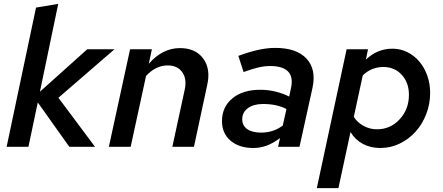

<svg xmlns="http://www.w3.org/2000/svg" viewBox="-20 -754 2275 986"><path d="M14 0 165 -715 279 -734 185 -283 428 -501H568L280 -252L468 0H336L174 -228L126 0Z M539 0 648 -501H760L744 -426Q778 -466 818.5 -486.5Q859 -507 904 -507Q984 -507 1023.5 -453.5Q1063 -400 1044 -317L976 0H865L928 -291Q941 -347 916.5 -382.5Q892 -418 841 -418Q810 -418 782.5 -404.5Q755 -391 730 -364L651 0Z M1281 6Q1208 6 1164 -31.5Q1120 -69 1120 -132Q1120 -205 1173.5 -249Q1227 -293 1317 -293Q1357 -293 1395.5 -283.5Q1434 -274 1465 -258L1474 -300Q1487 -357 1460 -386Q1433 -415 1367 -415Q1339 -415 1306.5 -407.5Q1274 -400 1231 -384L1204 -467Q1258 -487 1304.5 -497.5Q1351 -508 1394 -508Q1503 -508 1554 -453Q1605 -398 1585 -304L1518 0H1408L1418 -45Q1382 -18 1349 -6Q1316 6 1281 6ZM1224 -142Q1224 -109 1249.5 -91Q1275 -73 1321 -73Q1351 -73 1378.5 -81.5Q1406 -90 1432 -109L1451 -194Q1427 -207 1396.5 -213.5Q1366 -220 1331 -220Q1282 -220 1253 -198.5Q1224 -177 1224 -142Z M1607 212 1760 -501H1870L1859 -448Q1887 -475 1921.5 -489.5Q1956 -504 1995 -504Q2036 -504 2071.5 -486.5Q2107 -469 2133 -438.5Q2159 -408 2174 -366.5Q2189 -325 2189 -277Q2189 -219 2168.5 -167Q2148 -115 2113.5 -77Q2079 -39 2032.5 -16.5Q1986 6 1933 6Q1883 6 1843.5 -15Q1804 -36 1780 -76L1718 212ZM1949 -410Q1919 -410 1892.5 -399.5Q1866 -389 1843 -367L1797 -154Q1815 -125 1847 -107.5Q1879 -90 1916 -90Q1985 -90 2032.5 -141.5Q2080 -193 2080 -267Q2080 -330 2043 -370Q2006 -410 1949 -410Z"/></svg>

Font: Red Hat Text Medium
Style: Italic
Weight: 500
Italic angle: -12°
Designer: Pentagram / MCKL
Foundry: Pentagram / MCKL
Version: Version 1.003; Red Hat Text Medium Italic